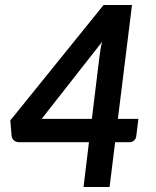

<svg xmlns="http://www.w3.org/2000/svg" viewBox="-20 -743 620 763"><path d="M448.5 -270.5 504.5 -723H391.5L21 -264.5L26 -204C26.7 -196.3 29.8 -190.1 35.2 -185.2C40.8 -180.4 47.3 -178 55 -178H333.5L312 0H415.5L437.5 -178H494.5C502.2 -178 508.4 -180.3 513.2 -185C518.1 -189.7 520.8 -195.3 521.5 -202L530 -270.5ZM375 -515.5 345 -270.5H145.5L385.5 -576.5C382.8 -565.5 380.7 -554.8 379 -544.5C377.3 -534.2 376 -524.5 375 -515.5Z"/></svg>

Font: Lato
Style: Bold Italic
Weight: 700
Italic angle: -7°
Designer: Lukasz Dziedzic
Foundry: tyPoland Lukasz Dziedzic
Version: Version 2.007; 2014-02-27